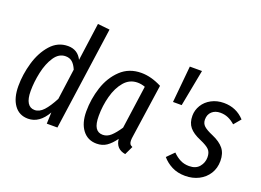

<svg xmlns="http://www.w3.org/2000/svg" viewBox="-109 -1012 1754 1290"><g transform="rotate(20 768.0 -367.5)"><path d="M483 -738 379 0H303L306 -81Q253 12 172 12Q108 12 72.5 -38Q37 -88 37 -173Q37 -256 61.5 -340.5Q86 -425 136.5 -482Q187 -539 260 -539Q329 -539 360 -477L397 -747ZM126 -170Q126 -114 143.5 -86Q161 -58 194 -58Q228 -58 257.5 -90Q287 -122 319 -183L349 -403Q335 -436 316 -452.5Q297 -469 268 -469Q220 -469 188 -421Q156 -373 141 -303.5Q126 -234 126 -170Z M931 -499 876 -119Q873 -101 873 -88Q873 -73 878 -64Q883 -55 897 -49L868 12Q799 1 792 -69Q763 -29 733 -8.5Q703 12 662 12Q598 12 561 -37Q524 -86 524 -169Q524 -257 551.5 -341.5Q579 -426 638 -482Q697 -538 785 -538Q855 -538 931 -499ZM613 -169Q613 -111 630 -84.5Q647 -58 681 -58Q712 -58 738 -81.5Q764 -105 794 -150L837 -458Q810 -468 783 -468Q726 -468 688 -423.5Q650 -379 631.5 -310Q613 -241 613 -169Z M1050 -427 1075 -689H1162L1112 -427Z M1523 -474 1481 -424Q1456 -446 1430.5 -457Q1405 -468 1375 -468Q1338 -468 1315 -447Q1292 -426 1292 -390Q1292 -362 1311 -344.5Q1330 -327 1375 -308Q1431 -284 1458 -250.5Q1485 -217 1485 -163Q1485 -111 1460 -71.5Q1435 -32 1392 -10Q1349 12 1295 12Q1241 12 1200 -9Q1159 -30 1131 -63L1181 -113Q1207 -87 1235 -73Q1263 -59 1298 -59Q1346 -59 1370.5 -88.5Q1395 -118 1395 -156Q1395 -191 1377 -210Q1359 -229 1310 -250Q1255 -273 1229.5 -304Q1204 -335 1204 -385Q1204 -425 1225.5 -460.5Q1247 -496 1286.5 -517Q1326 -538 1375 -538Q1464 -538 1523 -474Z"/></g></svg>

Font: Fira Sans Extra Condensed
Style: Italic
Weight: 400
Width: 3
Italic angle: -8°
Designer: Carrois Corporate & Edenspiekermann AG
Foundry: Carrois Corporate GbR & Edenspiekermann AG
Version: Version 4.203